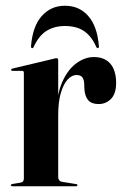

<svg xmlns="http://www.w3.org/2000/svg" viewBox="-20 -648 430 668"><path d="M176.5 -250Q176.5 -315.5 195.5 -360Q214.5 -404.5 244.5 -427Q274.5 -449.5 306.5 -449.5Q344 -449.5 364 -426.2Q384 -403 384 -359.5Q384 -322.5 366.5 -304.2Q349 -286 323 -286Q298.5 -286 286.8 -299.5Q275 -313 273.5 -340L273 -355.5Q272.5 -371 266.5 -379Q260.5 -387 246 -387Q230 -387 215.5 -371.5Q201 -356 191.8 -325Q182.5 -294 182.5 -247ZM182.5 -439V-273.5V-31Q182.5 -25.5 186 -21Q189.5 -16.5 195.5 -15.5L245 -7.5Q247.5 -7 248.5 -6Q249.5 -5 249.5 -3.5Q249.5 -2 248.2 -1Q247 0 244.5 0H23Q20.5 0 19 -1.2Q17.5 -2.5 17.5 -3.5Q17.5 -5 19.2 -6.2Q21 -7.5 24 -8L51 -12.5Q57.5 -13.5 60.2 -17.2Q63 -21 63 -26V-394Q63 -397.5 61.8 -399.5Q60.5 -401.5 56.5 -401.5H22.5Q21 -401.5 19.8 -402.8Q18.5 -404 18.5 -405Q18.5 -406.5 19.8 -407.8Q21 -409 23.5 -409.5L166.5 -443.5Q170.5 -445 172.8 -445.2Q175 -445.5 177 -445.5Q180 -445.5 181.2 -443.5Q182.5 -441.5 182.5 -439ZM206 -557.5Q169.5 -557.5 142.5 -541Q115.5 -524.5 97.5 -485.5Q96 -480.5 92.5 -480.5Q90 -480.5 88.8 -482.2Q87.5 -484 88 -488Q93.5 -556.5 125.2 -592.2Q157 -628 206 -628Q256 -628 287.2 -592.2Q318.5 -556.5 324 -488Q324.5 -484 323.2 -482.2Q322 -480.5 320 -480.5Q316.5 -480.5 314.5 -485.5Q298.5 -522 272.5 -539.8Q246.5 -557.5 206 -557.5Z"/></svg>

Font: Fraunces 120pt SemiBold
Style: Regular
Weight: 600
Version: Version 1.000;[b76b70a41]